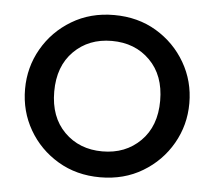

<svg xmlns="http://www.w3.org/2000/svg" viewBox="-43 -552 684 613"><g transform="rotate(5 299.0 -245.0)"><path d="M299 15Q223 15 163.5 -20.5Q104 -56 70 -115Q36 -174 36 -245Q36 -315 70 -374.2Q104 -433.5 163.5 -469.2Q223 -505 299 -505Q375.5 -505 434.8 -469.5Q494 -434 528.2 -375Q562.5 -316 562.5 -245Q562.5 -175 528.5 -115.8Q494.5 -56.5 435 -20.8Q375.5 15 299 15ZM299 -68Q373 -68 421 -115.8Q469 -163.5 469 -245Q469 -326.5 421.2 -374.2Q373.5 -422 299 -422Q225 -422 177.2 -374.2Q129.5 -326.5 129.5 -245Q129.5 -163.5 177.2 -115.8Q225 -68 299 -68Z"/></g></svg>

Font: Geologica Light
Style: Regular
Weight: 300
Designer: Sindre Bremnes, Frode Helland
Foundry: Monokrom Skriftforlag AS
Version: Version 1.010; ttfautohint (v1.8.4.7-5d5b);gftools[0.9.28]